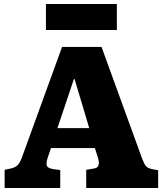

<svg xmlns="http://www.w3.org/2000/svg" viewBox="-20 -933 808 953"><path d="M3 0V-90L39 -98Q58 -103 69 -115Q80 -127 89 -152L288 -700H484L685 -147Q696 -118 705 -108Q714 -98 733 -94L765 -88V0H408V-90L448 -97Q480 -102 467 -147L451 -198H233L217 -151Q210 -131 211.5 -115Q213 -99 242 -94L279 -89V0ZM265 -297H423L350 -541H347ZM208 -784V-913H560V-784Z"/></svg>

Font: Literata 12pt ExtraBold
Style: Regular
Weight: 800
Designer: Latin by Veronika Burian and Jose Scaglione. Greek by Irene Vlachou. Cyrillic by Vera Evstafieva.
Foundry: TypeTogether
Version: Version 3.002